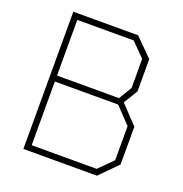

<svg xmlns="http://www.w3.org/2000/svg" viewBox="-132 -853 923 969"><g transform="rotate(20 329.5 -368.5)"><path d="M98 0V-737H446L540 -643V-470L494 -394L586 -297V-94L493 0ZM131 -406H464L506 -476V-632L434 -705H131ZM131 -32H480L553 -105V-288L471 -374H131Z"/></g></svg>

Font: Tomorrow ExtraLight
Style: Regular
Weight: 275
Designer: Tony de Marco, Monica Rizzolli
Foundry: Just in Type
Version: Version 2.002